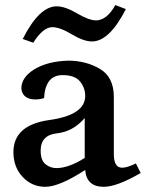

<svg xmlns="http://www.w3.org/2000/svg" viewBox="-20 -717 597 747"><path d="M383.8 9.8Q316.4 9.8 311.5 -55.7Q210.9 9.8 156.2 9.8Q104.5 9.8 68.4 -28.3Q32.2 -66.4 32.2 -125Q32.2 -230.5 171.9 -250Q311.5 -269.5 311.5 -343.8Q311.5 -375 291.5 -399.9Q271.5 -424.8 223.6 -424.8Q156.2 -424.8 151.4 -335Q133.3 -330.1 118.2 -330.1Q68.4 -330.1 63 -372.1Q63 -416.5 114 -447.5Q165 -478.5 244.6 -481Q314.5 -481 368.7 -449Q422.9 -417 422.9 -339.8V-117.2Q422.9 -64.5 455.1 -64.5Q474.6 -64.5 508.8 -81.1L527.3 -43.9Q434.6 9.8 383.8 9.8ZM199.2 -63Q247.1 -63 309.6 -102.5V-257.8Q264.6 -205.1 201.4 -198.2Q138.2 -191.4 138.2 -130.9Q138.2 -92.8 157.2 -77.9Q176.3 -63 199.2 -63ZM109.4 -550.8 68.4 -565.4Q132.8 -692.4 200.2 -692.4Q233.4 -692.4 279.8 -665Q326.2 -637.7 353.5 -637.7Q395.5 -637.7 428.7 -697.3L469.7 -681.6Q405.3 -555.7 337.9 -555.7Q305.7 -555.7 259.3 -583.5Q212.9 -611.3 183.6 -611.3Q147.5 -611.3 109.4 -550.8Z"/></svg>

Font: Kelvinch
Style: Bold
Weight: 700
Designer: Paul James Miller
Foundry: High-Logic / Made with FontCreator
Version: Version 3.501;March 28, 2021;FontCreator 13.0.0.2683 64-bit